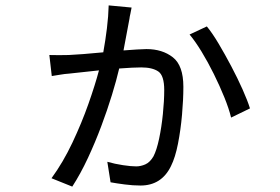

<svg xmlns="http://www.w3.org/2000/svg" viewBox="-20 -638 1040 712"><path d="M248 54 171 23Q214 -36 248.5 -109Q283 -182 308 -253Q333 -324 347 -377L236 -365Q220 -364 203 -361Q186 -358 172 -356L163 -434Q199 -433 235 -434Q255 -435 289.5 -437.5Q324 -440 363 -444Q371 -488 376.5 -533Q382 -578 383 -618L468 -610Q466 -597 463.5 -587Q461 -577 460 -568L438 -451Q465 -453 487.5 -454.5Q510 -456 523 -456Q582 -456 621 -425.5Q660 -395 660 -316Q660 -269 655 -212.5Q650 -156 640 -105Q630 -54 614 -22Q579 50 501 50Q473 50 442.5 46Q412 42 390 38L378 -38Q406 -30 436 -25.5Q466 -21 485 -21Q502 -21 519 -28.5Q536 -36 549 -58Q561 -81 570 -123.5Q579 -166 584 -215Q589 -264 589 -304Q589 -358 567 -373Q545 -388 504 -388Q490 -388 469 -387Q448 -386 422 -384Q412 -341 395 -285.5Q378 -230 355.5 -170Q333 -110 306 -52Q279 6 248 54ZM837 -202Q829 -235 812 -277Q795 -319 773 -363.5Q751 -408 727.5 -446.5Q704 -485 683 -510L747 -540Q767 -516 790.5 -476.5Q814 -437 837.5 -392.5Q861 -348 879.5 -306.5Q898 -265 907 -236Z"/></svg>

Font: Chocolate Classical Sans
Style: Regular
Weight: 400
Designer: 田海東、宇文滿月
Foundry: Moonlit Owen
Version: Version 1.001